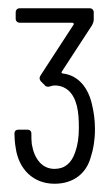

<svg xmlns="http://www.w3.org/2000/svg" viewBox="-20 -900 272 465"><path d="M203 -646C194 -688 169 -718 132 -722C129 -722 128 -725 130 -727L203 -839C205 -843 207 -848 207 -852V-870C207 -876 203 -880 197 -880H28C22 -880 18 -876 18 -870V-855C18 -849 22 -845 28 -845H155C158 -845 160 -842 158 -840L78 -717C75 -712 75 -708 79 -703L88 -694C90 -691 93 -690 96 -690C98 -690 100 -690 102 -691C105 -692 109 -693 112 -693C139 -693 158 -676 166 -644C170 -628 171 -611 171 -591C171 -566 168 -548 162 -531C153 -505 137 -491 112 -491C82 -491 63 -515 57 -551C56 -559 56 -568 56 -576C56 -583 52 -586 46 -586H25C19 -586 15 -583 15 -576C15 -566 16 -553 18 -542C25 -491 60 -455 112 -455C157 -455 189 -479 200 -520C206 -538 210 -561 210 -587C210 -610 207 -629 203 -646Z"/></svg>

Font: Barlow Condensed Light
Style: Regular
Weight: 300
Width: 3
Designer: Jeremy Tribby
Foundry: Tribby Type
Version: Version 1.422;hotconv 1.0.109;makeotfexe 2.5.65596